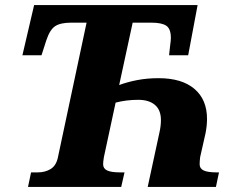

<svg xmlns="http://www.w3.org/2000/svg" viewBox="-20 -734 948 754"><path d="M90 0 102 -57H128Q157 -57 178.5 -70Q200 -83 207 -114L320 -645H259Q218 -645 197 -631.5Q176 -618 162 -576L143 -517H68L114 -714H756L719 -517H644L648 -554Q651 -574 651 -585Q651 -621 633 -633Q615 -645 575 -645H501L448 -400Q480 -412 519 -419.5Q558 -427 603 -427Q694 -427 743.5 -385Q793 -343 793 -267Q793 -240 787 -210L766 -117Q765 -109 764.5 -102Q764 -95 764 -89Q764 -72 780 -64.5Q796 -57 831 -57H840L828 0H560L606 -213Q609 -226 610.5 -238.5Q612 -251 612 -262Q612 -302 588.5 -322Q565 -342 523 -342Q476 -342 434 -331L388 -117Q385 -99 385 -89Q385 -72 401 -64.5Q417 -57 452 -57H469L456 0Z"/></svg>

Font: Noto Serif ExtraBold
Style: Italic
Weight: 800
Italic angle: -12°
Designer: Monotype Design Team
Foundry: Monotype Imaging Inc.
Version: Version 2.013